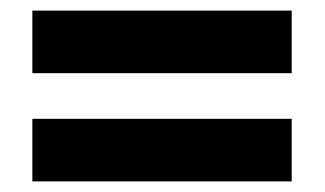

<svg xmlns="http://www.w3.org/2000/svg" viewBox="-20 -524 612 362"><path d="M41 -386V-504H530V-386ZM41 -182V-300H530V-182Z"/></svg>

Font: Noto Sans Kannada ExtraBold
Style: Regular
Weight: 800
Designer: Jelle Bosma - Monotype Design Team
Foundry: Monotype Imaging Inc.
Version: Version 2.005; ttfautohint (v1.8.4.7-5d5b)